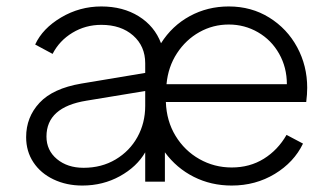

<svg xmlns="http://www.w3.org/2000/svg" viewBox="-20 -563 1033 595"><path d="M61 -138Q61 -200 102.5 -244.5Q144 -289 232 -304L430 -337V-367Q430 -420 392.5 -453Q355 -486 294 -486Q245 -486 204.5 -461.5Q164 -437 143 -396L89 -425Q112 -475 169.5 -509Q227 -543 294 -543Q361 -543 410 -512.5Q459 -482 479 -429Q513 -483 568 -513Q623 -543 689 -543Q759 -543 814.5 -508.5Q870 -474 901 -416.5Q932 -359 932 -291Q932 -271 929 -247H494Q496 -188 524 -142Q552 -96 598 -70Q644 -44 698 -44Q754 -44 797.5 -71Q841 -98 868 -145L919 -118Q891 -60 831.5 -24Q772 12 698 12Q634 12 580.5 -15Q527 -42 491 -91V0H430V-91Q404 -46 351.5 -17Q299 12 235 12Q186 12 146 -7Q106 -26 83.5 -60Q61 -94 61 -138ZM239 -43Q295 -43 338.5 -69Q382 -95 406 -138.5Q430 -182 430 -235V-281L248 -251Q124 -231 124 -140Q124 -97 156.5 -70Q189 -43 239 -43ZM869 -302Q869 -354 845 -396.5Q821 -439 779.5 -463Q738 -487 689 -487Q640 -487 598 -463.5Q556 -440 528.5 -398Q501 -356 496 -302Z"/></svg>

Font: Eudoxus Sans Light
Style: Regular
Weight: 300
Designer: Stijn de Vries
Foundry: tokotype
Version: Version 2.005